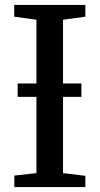

<svg xmlns="http://www.w3.org/2000/svg" viewBox="-20 -763 406 783"><path d="M128.5 -57V-682.5L38 -695V-743H328V-695L237 -682.5V-57L328 -46V0H38.5V-47ZM312 -422.5V-368H52V-422.5Z"/></svg>

Font: Merriweather 28pt
Style: Regular
Weight: 400
Version: Version 2.100